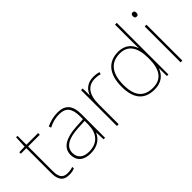

<svg xmlns="http://www.w3.org/2000/svg" viewBox="-11 -1374 1998 1998"><g transform="rotate(-45 987.5 -375.0)"><path d="M212 -15C138 -15 117 -61 117 -143V-503H289V-528H117V-659H96L90 -528L10 -525V-503H91V-140C91 -47 119 10 212 10C247 10 269 4 291 -3V-28C269 -20 245 -15 212 -15Z M583 -537C524 -537 469 -522 416 -498L425 -472C482 -501 530 -512 583 -512C676 -512 721 -463 721 -343V-300L618 -294C461 -285 367 -234 367 -129C367 -45 421 10 527 10C635 10 691 -42 719 -103H721L725 0H747V-350C747 -480 692 -537 583 -537ZM620 -270 721 -275V-220C719 -99 660 -15 527 -15C442 -15 395 -58 395 -129C395 -222 484 -263 620 -270Z M1108 -536C1023 -536 968 -488 949 -427H947L945 -528H921V0H947V-297C947 -428 997 -511 1108 -511C1138 -511 1158 -508 1183 -501L1189 -525C1165 -532 1140 -536 1108 -536Z M1468 10C1573 10 1629 -46 1653 -113H1655L1657 0H1679V-760H1653V-543C1653 -501 1653 -459 1655 -414H1653C1631 -484 1572 -538 1476 -538C1326 -538 1244 -437 1244 -254C1244 -83 1316 10 1468 10ZM1468 -15C1334 -15 1271 -94 1271 -254C1271 -427 1344 -513 1476 -513C1595 -513 1653 -426 1653 -266V-263C1653 -107 1601 -15 1468 -15Z M1871 -721C1851 -721 1846 -706 1846 -690C1846 -673 1851 -659 1871 -659C1895 -659 1898 -673 1898 -690C1898 -706 1895 -721 1871 -721ZM1884 -528H1858V0H1884Z"/></g></svg>

Font: Noto Sans Canadian Aboriginal Thin
Style: Regular
Weight: 100
Designer: Monotype Design Team, Typotheque's Kevin King
Foundry: Monotype Imaging Inc.
Version: Version 2.004